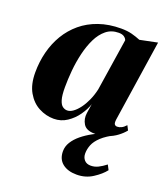

<svg xmlns="http://www.w3.org/2000/svg" viewBox="-136 -610 815 935"><g transform="rotate(20 271.0 -142.5)"><path d="M459.5 -89.5Q457 -70.5 461.8 -64.2Q466.5 -58 475.5 -58Q486.5 -58 497.5 -63.5Q508.5 -69 520 -82L532 -58.5Q518 -41 496.5 -24.8Q475 -8.5 446.8 1.5Q418.5 11.5 383.5 11.5Q340.5 11.5 325.2 -13.8Q310 -39 314.5 -69.5L322 -119Q312.5 -89.5 291.5 -59.5Q270.5 -29.5 239.8 -9Q209 11.5 171.5 11.5Q131 11.5 94 -8Q57 -27.5 33.8 -67.8Q10.5 -108 10.5 -170Q10.5 -225.5 23.5 -276.5Q36.5 -327.5 62.2 -370.5Q88 -413.5 126.5 -445.8Q165 -478 216.5 -496Q268 -514 331.5 -514Q362.5 -514 386.8 -507.8Q411 -501.5 432.5 -492.5L523 -511ZM368.5 -466.5Q366.5 -475 356.2 -482.8Q346 -490.5 327.5 -490.5Q289.5 -490.5 262.8 -468.8Q236 -447 218.2 -410.5Q200.5 -374 190 -329.5Q179.5 -285 175.2 -238.8Q171 -192.5 171 -152Q171 -109 177.8 -87Q184.5 -65 195.8 -57Q207 -49 219.5 -49Q234.5 -49 250.2 -60.5Q266 -72 281 -92.2Q296 -112.5 308 -139.2Q320 -166 327 -197ZM369.5 229Q323.5 229 296 207.2Q268.5 185.5 268.5 144Q268.5 119 282.5 96.5Q296.5 74 320.2 54.5Q344 35 374.2 18.5Q404.5 2 436.5 -11.5L450 -28L485.5 -18Q440 5 416 27.5Q392 50 383 72.5Q374 95 374 117.5Q374 138 385.8 151.2Q397.5 164.5 419 164.5Q439 164.5 457.2 155.5Q475.5 146.5 496 130.5L509 155.5Q489 181.5 452.2 205.2Q415.5 229 369.5 229Z"/></g></svg>

Font: Merriweather 144pt ExtraBold
Style: Italic
Weight: 800
Italic angle: -7.8°
Version: Version 2.101